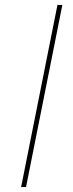

<svg xmlns="http://www.w3.org/2000/svg" viewBox="-20 -762 296 782"><path d="M214 -742H234L86 0H66Z"/></svg>

Font: Argentum Sans Thin
Style: Italic
Weight: 100
Italic angle: -11°
Designer: Julieta Ulanovsky (font), Cristiano Sobral (main changes and remaster)
Foundry: Julieta Ulanovsky (font), Cristiano Sobral (main changes and remaster)
Version: Version 2.007;June 15, 2022;FontCreator 14.0.0.2814 64-bit; 